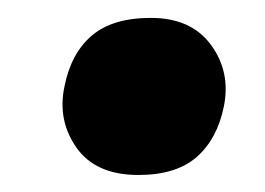

<svg xmlns="http://www.w3.org/2000/svg" viewBox="-20 -418 304 220"><path d="M138.5 -217.5Q89.5 -217.5 67.5 -249Q45.5 -280.5 54 -319.5Q61.5 -357 85.2 -377.2Q109 -397.5 153 -397.5Q199 -397.5 221.8 -366.5Q244.5 -335.5 236.5 -296Q229 -259 205.5 -238.2Q182 -217.5 138.5 -217.5Z"/></svg>

Font: Commissioner
Style: Bold Italic
Weight: 700
Italic angle: -12°
Designer: Kostas Bartsokas
Foundry: Kostas Bartsokas
Version: Version 1.000; ttfautohint (v1.8.3)